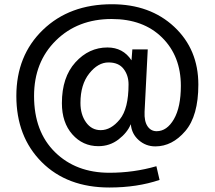

<svg xmlns="http://www.w3.org/2000/svg" viewBox="-20 -795 994 889"><path d="M55.7 -350.6Q55.7 -538.1 178.7 -656.7Q301.8 -775.4 498 -775.4Q674.8 -775.4 786.6 -670.9Q898.4 -566.4 898.4 -403.3Q898.4 -258.8 837.9 -188Q777.3 -117.2 699.2 -117.2Q655.3 -117.2 622.6 -146Q589.8 -174.8 585.9 -218.8H585Q569.3 -180.7 528.8 -149.4Q488.3 -118.2 435.5 -118.2Q363.3 -118.2 314.9 -172.9Q266.6 -227.5 266.6 -317.4Q266.6 -437.5 329.1 -506.3Q391.6 -575.2 477.5 -575.2Q549.8 -575.2 588.9 -515.6L592.8 -566.4H664.1L649.4 -277.3Q647.5 -233.4 663.1 -210.4Q678.7 -187.5 705.1 -187.5Q752.9 -187.5 785.2 -243.2Q817.4 -298.8 817.4 -397.5Q817.4 -535.2 730.5 -621.1Q643.6 -707 497.1 -707Q339.8 -707 238.8 -607.4Q137.7 -507.8 137.7 -350.6Q137.7 -185.5 234.9 -90.3Q332 4.9 486.3 4.9Q599.6 4.9 704.1 -25.4L718.8 38.1Q615.2 73.2 486.3 73.2Q291 73.2 173.3 -44.4Q55.7 -162.1 55.7 -350.6ZM352.5 -318.4Q352.5 -264.6 378.4 -228.5Q404.3 -192.4 446.3 -192.4Q494.1 -192.4 534.7 -242.2Q575.2 -292 575.2 -404.3Q575.2 -446.3 552.2 -476.1Q529.3 -505.9 482.4 -505.9Q433.6 -505.9 393.1 -454.6Q352.5 -403.3 352.5 -318.4Z"/></svg>

Font: Gothic A1 Medium
Style: Regular
Weight: 500
Designer: HanYang I&C Co.,Ltd.
Foundry: HanYang I&C Co.,Ltd.
Version: Version 2.50